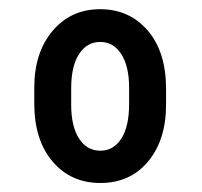

<svg xmlns="http://www.w3.org/2000/svg" viewBox="-20 -741 446 424"><path d="M137.2 -509.8Q137.2 -461.9 154.5 -435.1Q171.9 -408.2 201.7 -408.2Q230.5 -408.2 247.8 -434.8Q265.1 -461.4 265.1 -511.2V-547.4Q265.1 -594.7 247.8 -621.6Q230.5 -648.4 201.2 -648.4Q172.4 -648.4 155 -622.3Q137.7 -596.2 137.2 -548.8ZM55.7 -547.4Q55.7 -625 96.2 -672.9Q136.7 -720.7 201.2 -720.7Q265.6 -720.7 306.2 -673.6Q346.7 -626.5 346.7 -544.9V-509.8Q346.7 -432.1 307.1 -384.5Q267.6 -336.9 201.7 -336.9Q136.2 -336.9 95.9 -384.5Q55.7 -432.1 55.7 -512.2Z"/></svg>

Font: MAUL Condensed Bold
Style: Condensed Bold
Weight: 700
Designer: MAUL
Version: Version 1.0; 2020; ttfautohint (v1.8.3)